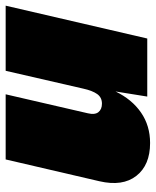

<svg xmlns="http://www.w3.org/2000/svg" viewBox="44 -584 550 678"><g transform="rotate(-90 319.0 -245.0)"><path d="M153 10Q75 10 37 -38.5Q-1 -87 18 -169L95 -500H325L258 -210Q252 -185 262 -172.5Q272 -160 292 -160Q314 -160 326 -177Q338 -194 345 -226L408 -500H638L522 0H317L335 -112Q307 -54 260.5 -22Q214 10 153 10Z"/></g></svg>

Font: Work Sans Black
Style: Italic
Weight: 900
Italic angle: -13°
Designer: Wei Huang
Foundry: Wei Huang
Version: Version 2.009; ttfautohint (v1.8.3)